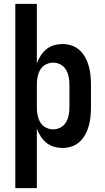

<svg xmlns="http://www.w3.org/2000/svg" viewBox="-20 -755 540 990"><path d="M59 215V-735H170V-429Q178 -450 190 -468.5Q202 -487 219 -501Q236 -515 258 -521.5Q280 -528 302 -528Q326 -528 349 -520.5Q372 -513 390 -496.5Q408 -480 419.5 -459Q431 -438 437.5 -415Q444 -392 446.5 -368Q449 -344 449 -320V-200Q449 -176 446.5 -152Q444 -128 437.5 -105Q431 -82 419.5 -61Q408 -40 390 -23.5Q372 -7 349 0.5Q326 8 302 8Q280 8 258 1.5Q236 -5 219 -19Q202 -33 190 -51.5Q178 -70 170 -91V215ZM254 -88Q274 -88 292 -97.5Q310 -107 320 -124Q330 -141 334 -160.5Q338 -180 338 -200V-320Q338 -340 334 -359.5Q330 -379 320 -396Q310 -413 292 -422.5Q274 -432 254 -432Q234 -432 216 -422.5Q198 -413 188 -396Q178 -379 174 -359.5Q170 -340 170 -320V-200Q170 -180 174 -160.5Q178 -141 188 -124Q198 -107 216 -97.5Q234 -88 254 -88Z"/></svg>

Font: Iosevka Term Curly
Style: Bold
Weight: 700
Designer: Belleve Invis
Foundry: Belleve Invis
Version: Version 32.3.0